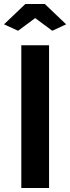

<svg xmlns="http://www.w3.org/2000/svg" viewBox="-32 -935 349 955"><path d="M74 0V-710H212V0ZM-12 -814 94 -915H191L297 -814L228 -782L143 -845L58 -782Z"/></svg>

Font: PTCRaleway
Style: Bold
Weight: 700
Designer: Matt McInerney, Pablo Impallari, Rodrigo Fuenzalida
Foundry: Matt McInerney, Pablo Impallari, Rodrigo Fuenzalida
Version: Version 3.000g; ttfautohint (v1.5) -l 8 -r 28 -G 28 -x 14 -D